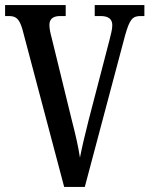

<svg xmlns="http://www.w3.org/2000/svg" viewBox="-20 -734 587 754"><path d="M68 -619 232 0H313L471 -594C489 -658 500 -671 532 -671H547V-714H352V-671H375C406 -671 421 -659 421 -635C421 -618 415 -598 410 -577L328 -262C313 -202 303 -161 294 -115C287 -160 277 -204 262 -262L183 -585C178 -603 174 -621 174 -636C174 -658 187 -671 216 -671H238V-714H0V-671H15C43 -671 56 -660 68 -619Z"/></svg>

Font: Noto Serif Tamil ExtraCondensed Medium
Style: Italic
Weight: 500
Width: 2
Italic angle: -12°
Designer: Indian Type Foundry, Tom Grace, and the Monotype Design Team
Foundry: Monotype Imaging Inc.
Version: Version 2.003